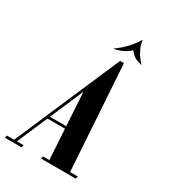

<svg xmlns="http://www.w3.org/2000/svg" viewBox="-261 -972 968 1081"><g transform="rotate(30 223.0 -432.0)"><path d="M-55 0 -50 -16H-4L291 -699H316L360 -16H411L406 0H180L184 -16H225L213 -213H99L14 -16H58L54 0ZM199 -445 106 -229H212ZM226 -739 224 -740Q267 -772 291.5 -799Q316 -826 327.5 -843.5Q339 -861 340 -864H342L326 -789Q325 -787 313.5 -777.5Q302 -768 280.5 -757Q259 -746 226 -739ZM404 -739Q359 -750 342.5 -768Q326 -786 324 -789L340 -864H342Q342 -861 345.5 -843.5Q349 -826 363 -799Q377 -772 406 -740Z"/></g></svg>

Font: Emberly Black
Style: Italic
Weight: 900
Italic angle: -12°
Designer: Rajesh Rajput
Foundry: Rajesh Rajput
Version: Version 1.000